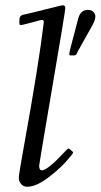

<svg xmlns="http://www.w3.org/2000/svg" viewBox="-20 -702 385 735"><path d="M250 -490Q244.9 -490 244.9 -494.4Q244.9 -498.8 250.7 -521.7Q256.6 -544.7 265.9 -579.5Q275.1 -614.3 279.1 -629.9Q287.8 -664.1 315.9 -664.1Q330.8 -664.1 337.9 -656Q345 -647.9 345 -640.5Q345 -633.1 343.4 -627.6Q341.8 -622.1 340.5 -618.9Q339.1 -615.7 335.9 -609.6Q332.8 -603.5 332 -602.1L277.1 -503.9Q272.5 -490 264.9 -490ZM220 -681.9Q230 -681.9 230 -670.9Q230 -659.9 179.9 -366.7Q129.9 -73.5 129.9 -68.1Q129.9 -50 139.9 -50Q149.9 -50 167.1 -63.1Q184.3 -76.2 199.7 -92Q215.1 -107.9 227.7 -121Q240.2 -134 241.8 -134Q243.4 -134 251.7 -127.3Q260 -120.6 260 -118.2Q260 -115.7 251.7 -105.3Q243.4 -95 230 -80.3Q216.6 -65.7 198.1 -49.4Q179.7 -33.2 160.6 -19.3Q116.9 12.9 84 12.9Q70.1 12.9 61 2.7Q52 -7.6 52 -21.1Q52 -34.7 70.3 -135Q129.2 -460.4 147 -612.1Q148.7 -620.1 146.1 -623.5Q143.6 -627 135.1 -624.9Q126.7 -622.8 106.4 -617.2Q64.5 -606 61.3 -606Q58.1 -606 56.9 -606.4Q54 -607.2 54 -615.6Q54 -624 54.7 -630.6Q56.4 -641.8 66.9 -645Q111.3 -655 163.9 -668.5Q216.6 -681.9 220 -681.9Z"/></svg>

Font: Fanwood Text
Style: Italic
Weight: 400
Italic angle: -9°
Version: Version 1.101